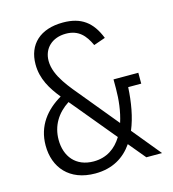

<svg xmlns="http://www.w3.org/2000/svg" viewBox="-112 -834 843 938"><g transform="rotate(-15 310.0 -365.0)"><path d="M459 -363C459 -306.5 452 -247 435 -195L293.5 -367C244 -427.5 176 -500.5 176 -578C176 -641.5 222 -685 291.5 -685C355.5 -685 387.5 -648 411.5 -595.5L470.5 -616C437 -701.5 383.5 -741.5 291.5 -741.5C176.5 -741.5 110 -679 110 -578C110 -504.5 145 -448.5 188 -395C111.5 -350.5 55 -282.5 55 -182.5C55 -71.5 124 12 255 12C342.5 12 403.5 -26 444.5 -85.5L515.5 0H595L476.5 -144.5C502 -205 514.5 -278.5 518.5 -354H584.5V-409H459ZM123.5 -193C123.5 -264 158.5 -320.5 218 -359C226.5 -348.5 235 -338.5 243.5 -328.5L406.5 -131.5C375.5 -81 329.5 -47 262.5 -47C172 -47 123.5 -109.5 123.5 -193Z"/></g></svg>

Font: Monaspace Krypton ExtraLight
Style: Regular
Weight: 200
Designer: Riley Cran & the Lettermatic Team
Foundry: Lettermatic
Version: Version 1.101 (Monaspace Krypton)